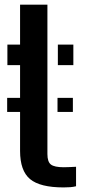

<svg xmlns="http://www.w3.org/2000/svg" viewBox="-20 -790 362 818"><path d="M225 -313V-373H290.5V-313ZM10.5 -313V-373H77.5V-313ZM11.5 -512.5V-600H65.5V-770H182V-133.5Q182 -100.5 197 -89Q212 -77.5 251.5 -77.5Q266 -77.5 277.5 -78.2Q289 -79 304 -79.5V3.5Q292 6.5 279.2 7.5Q266.5 8.5 251 8.5Q150.5 8.5 108 -27Q65.5 -62.5 65.5 -147V-512.5ZM226.5 -512.5V-600H292.5V-512.5Z"/></svg>

Font: Big Shoulders Stencil Text Thin
Style: Bold
Weight: 700
Version: Version 2.001